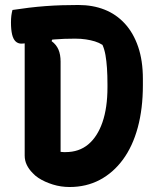

<svg xmlns="http://www.w3.org/2000/svg" viewBox="-20 -740 640 770"><path d="M553 -398Q553 -304 532.5 -228.5Q512 -153 473 -100Q434 -47 380 -18.5Q326 10 259 10Q242 10 225 7.5Q208 5 192 0Q176 -5 161.5 -11.5Q147 -18 134 -26.5Q121 -35 111 -46Q96 -61 87.5 -78.5Q79 -96 79 -116Q79 -177 79 -237.5Q79 -298 79 -359Q79 -420 79 -481Q79 -542 79 -603H197L187 -575Q206 -561 214.5 -541Q223 -521 223 -493Q223 -448 223 -403Q223 -358 223 -313Q223 -268 223 -222Q223 -176 223 -131Q226 -131 229 -130.5Q232 -130 235.5 -130Q239 -130 243 -130Q297 -130 334 -161Q371 -192 391 -250Q411 -308 411 -390V-401Q411 -438 409 -467Q407 -496 403 -519Q399 -542 391 -560Q377 -569 360.5 -574Q344 -579 324.5 -582Q305 -585 281 -585Q236 -585 199.5 -582Q163 -579 136 -575Q109 -571 91.5 -568Q74 -565 66 -565Q52 -565 42.5 -574Q33 -583 28.5 -602Q24 -621 24 -650Q24 -665 25.5 -677Q27 -689 30 -700Q62 -705 95.5 -709Q129 -713 162 -715.5Q195 -718 228 -719Q261 -720 294 -720Q352 -720 399 -701.5Q446 -683 480.5 -645.5Q515 -608 534 -552.5Q553 -497 553 -424Z"/></svg>

Font: Recursive Monospace Casual
Style: Bold
Weight: 700
Version: Version 1.047